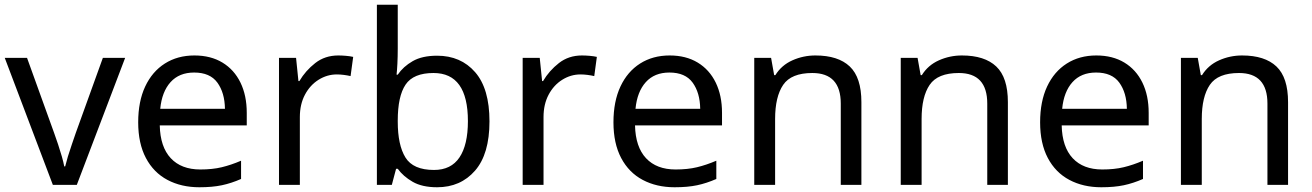

<svg xmlns="http://www.w3.org/2000/svg" viewBox="-20 -780 5535 810"><path d="M203 0 0 -536H94L208 -220Q216 -198 225 -171Q234 -144 241 -119.5Q248 -95 251 -78H255Q259 -95 266.5 -120Q274 -145 283.5 -172Q293 -199 300 -220L414 -536H508L304 0Z M800 -546Q869 -546 918.5 -516Q968 -486 994.5 -431.5Q1021 -377 1021 -304V-251H654Q656 -160 700.5 -112.5Q745 -65 825 -65Q876 -65 915.5 -74.5Q955 -84 997 -102V-25Q956 -7 916 1.5Q876 10 821 10Q745 10 686.5 -21Q628 -52 595.5 -113.5Q563 -175 563 -264Q563 -352 592.5 -415Q622 -478 675.5 -512Q729 -546 800 -546ZM799 -474Q736 -474 699.5 -433.5Q663 -393 656 -321H929Q928 -389 897 -431.5Q866 -474 799 -474Z M1407 -546Q1422 -546 1439.5 -544.5Q1457 -543 1470 -540L1459 -459Q1446 -462 1430.5 -464Q1415 -466 1401 -466Q1360 -466 1324 -443.5Q1288 -421 1266.5 -380.5Q1245 -340 1245 -286V0H1157V-536H1229L1239 -438H1243Q1269 -482 1310 -514Q1351 -546 1407 -546Z M1658 -575Q1658 -541 1656.5 -511.5Q1655 -482 1653 -465H1658Q1681 -499 1721 -522Q1761 -545 1824 -545Q1924 -545 1984.5 -475.5Q2045 -406 2045 -268Q2045 -130 1984 -60Q1923 10 1824 10Q1761 10 1721 -13Q1681 -36 1658 -68H1651L1633 0H1570V-760H1658ZM1809 -472Q1724 -472 1691 -423Q1658 -374 1658 -271V-267Q1658 -168 1690.5 -115.5Q1723 -63 1811 -63Q1883 -63 1918.5 -116Q1954 -169 1954 -269Q1954 -472 1809 -472Z M2435 -546Q2450 -546 2467.5 -544.5Q2485 -543 2498 -540L2487 -459Q2474 -462 2458.5 -464Q2443 -466 2429 -466Q2388 -466 2352 -443.5Q2316 -421 2294.5 -380.5Q2273 -340 2273 -286V0H2185V-536H2257L2267 -438H2271Q2297 -482 2338 -514Q2379 -546 2435 -546Z M2805 -546Q2874 -546 2923.5 -516Q2973 -486 2999.5 -431.5Q3026 -377 3026 -304V-251H2659Q2661 -160 2705.5 -112.5Q2750 -65 2830 -65Q2881 -65 2920.5 -74.5Q2960 -84 3002 -102V-25Q2961 -7 2921 1.5Q2881 10 2826 10Q2750 10 2691.5 -21Q2633 -52 2600.5 -113.5Q2568 -175 2568 -264Q2568 -352 2597.5 -415Q2627 -478 2680.5 -512Q2734 -546 2805 -546ZM2804 -474Q2741 -474 2704.5 -433.5Q2668 -393 2661 -321H2934Q2933 -389 2902 -431.5Q2871 -474 2804 -474Z M3420 -546Q3516 -546 3565 -499.5Q3614 -453 3614 -349V0H3527V-343Q3527 -472 3407 -472Q3318 -472 3284 -422Q3250 -372 3250 -278V0H3162V-536H3233L3246 -463H3251Q3277 -505 3323 -525.5Q3369 -546 3420 -546Z M4038 -546Q4134 -546 4183 -499.5Q4232 -453 4232 -349V0H4145V-343Q4145 -472 4025 -472Q3936 -472 3902 -422Q3868 -372 3868 -278V0H3780V-536H3851L3864 -463H3869Q3895 -505 3941 -525.5Q3987 -546 4038 -546Z M4605 -546Q4674 -546 4723.5 -516Q4773 -486 4799.5 -431.5Q4826 -377 4826 -304V-251H4459Q4461 -160 4505.5 -112.5Q4550 -65 4630 -65Q4681 -65 4720.5 -74.5Q4760 -84 4802 -102V-25Q4761 -7 4721 1.5Q4681 10 4626 10Q4550 10 4491.5 -21Q4433 -52 4400.5 -113.5Q4368 -175 4368 -264Q4368 -352 4397.5 -415Q4427 -478 4480.5 -512Q4534 -546 4605 -546ZM4604 -474Q4541 -474 4504.5 -433.5Q4468 -393 4461 -321H4734Q4733 -389 4702 -431.5Q4671 -474 4604 -474Z M5220 -546Q5316 -546 5365 -499.5Q5414 -453 5414 -349V0H5327V-343Q5327 -472 5207 -472Q5118 -472 5084 -422Q5050 -372 5050 -278V0H4962V-536H5033L5046 -463H5051Q5077 -505 5123 -525.5Q5169 -546 5220 -546Z"/></svg>

Font: Noto Sans SignWriting
Style: Regular
Weight: 400
Designer: Monotype Design Team
Foundry: Monotype Imaging Inc.
Version: Version 2.004; ttfautohint (v1.8.4.7-5d5b)